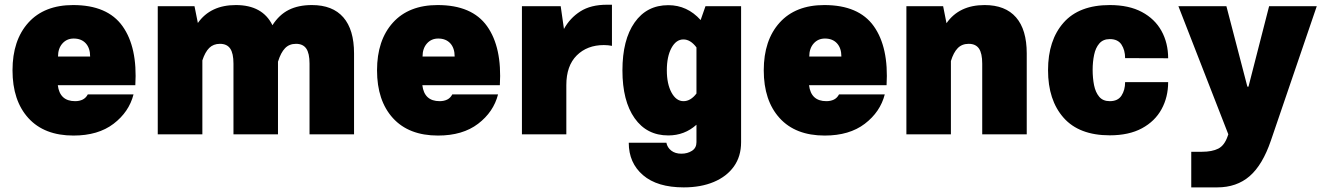

<svg xmlns="http://www.w3.org/2000/svg" viewBox="-20 -582 5726 832"><path d="M230.5 -212.9Q238.8 -143.6 305.7 -143.6Q324.2 -143.6 338.4 -150.6Q352.5 -157.7 360.4 -172.9H558.6Q539.1 -96.7 472.2 -45.7Q405.3 5.4 298.3 5.4Q171.9 5.4 103 -70.3Q34.2 -146 34.2 -277.3Q34.2 -407.7 103 -483.9Q171.9 -560.1 296.9 -560.1Q445.8 -560.1 511 -468.5Q576.2 -377 566.4 -212.9ZM231.4 -336.9H370.6Q370.6 -373.5 351.6 -394.3Q332.5 -415 299.3 -415Q269.5 -415 250.5 -393.6Q231.4 -372.1 231.4 -336.9Z M663.6 -555.2H822.8L837.4 -482.4Q892.1 -560.1 1002 -560.1Q1117.7 -560.1 1160.6 -472.7Q1189.5 -518.1 1231.2 -539.1Q1272.9 -560.1 1331.5 -560.1Q1421.4 -560.1 1467.8 -506.8Q1514.2 -453.6 1514.2 -350.6V0H1321.3V-306.2Q1321.3 -351.1 1307.1 -371.6Q1293 -392.1 1262.7 -392.1Q1233.4 -392.1 1215.1 -373Q1196.8 -354 1185.1 -315.9H1184.6V0H991.7V-306.2Q991.7 -351.1 977.5 -371.6Q963.4 -392.1 933.1 -392.1Q904.8 -392.1 886.7 -374.3Q868.7 -356.4 856.9 -320.3V0H663.6Z M1810.1 -212.9Q1818.4 -143.6 1885.3 -143.6Q1903.8 -143.6 1918 -150.6Q1932.1 -157.7 1939.9 -172.9H2138.2Q2118.7 -96.7 2051.8 -45.7Q1984.9 5.4 1877.9 5.4Q1751.5 5.4 1682.6 -70.3Q1613.8 -146 1613.8 -277.3Q1613.8 -407.7 1682.6 -483.9Q1751.5 -560.1 1876.5 -560.1Q2025.4 -560.1 2090.6 -468.5Q2155.8 -377 2146 -212.9ZM1811 -336.9H1950.2Q1950.2 -373.5 1931.2 -394.3Q1912.1 -415 1878.9 -415Q1849.1 -415 1830.1 -393.6Q1811 -372.1 1811 -336.9Z M2241.7 -555.2H2409.7L2423.8 -456.5Q2449.7 -503.9 2494.9 -532.7Q2540 -561.5 2609.9 -561.5H2631.8V-383.3Q2615.2 -386.7 2596.7 -386.7Q2524.4 -386.7 2479.2 -341.8Q2434.1 -296.9 2434.1 -213.4V0H2241.7Z M2677.2 -276.9Q2677.2 -409.7 2730 -484.6Q2782.7 -559.6 2876 -559.6Q2958 -559.6 3016.1 -495.1L3037.1 -555.2H3191.4V34.2Q3191.4 95.7 3160.2 139.4Q3128.9 183.1 3073 206.5Q3017.1 230 2942.9 230Q2828.1 230 2766.4 177Q2704.6 124 2704.6 36.6H2867.7Q2871.6 57.1 2888.7 70.6Q2905.8 84 2932.6 84Q2959 84 2978.5 71.5Q2998 59.1 2998 34.2V-41.5Q2946.3 4.9 2876 4.9Q2782.7 4.9 2730 -69.8Q2677.2 -144.5 2677.2 -276.9ZM2869.6 -277.3Q2869.6 -218.3 2889.9 -180.9Q2910.2 -143.6 2941.9 -143.6Q2972.7 -143.6 2998 -176.8V-376.5Q2972.2 -411.1 2941.4 -411.1Q2909.7 -411.1 2889.6 -374Q2869.6 -336.9 2869.6 -277.3Z M3485.8 -212.9Q3494.1 -143.6 3561 -143.6Q3579.6 -143.6 3593.8 -150.6Q3607.9 -157.7 3615.7 -172.9H3814Q3794.4 -96.7 3727.5 -45.7Q3660.6 5.4 3553.7 5.4Q3427.2 5.4 3358.4 -70.3Q3289.6 -146 3289.6 -277.3Q3289.6 -407.7 3358.4 -483.9Q3427.2 -560.1 3552.2 -560.1Q3701.2 -560.1 3766.4 -468.5Q3831.5 -377 3821.8 -212.9ZM3486.8 -336.9H3626Q3626 -373.5 3606.9 -394.3Q3587.9 -415 3554.7 -415Q3524.9 -415 3505.9 -393.6Q3486.8 -372.1 3486.8 -336.9Z M4100.6 0H3907.7V-555.2H4066.9L4081.5 -481.4Q4136.2 -560.1 4246.6 -560.1Q4336.4 -560.1 4382.8 -506.8Q4429.2 -453.6 4429.2 -350.6V0H4236.3V-306.2Q4236.3 -351.1 4222.2 -371.6Q4208 -392.1 4177.7 -392.1Q4148.4 -392.1 4130.1 -373.3Q4111.8 -354.5 4100.6 -317.4Z M4789.1 -560.1Q4872.1 -560.1 4928.2 -530Q4984.4 -500 5013.2 -447.8Q5042 -395.5 5042 -329.6L4855.5 -330.1Q4855.5 -364.7 4839.8 -388.7Q4824.2 -412.6 4789.1 -412.6Q4760.3 -412.6 4743.9 -393.8Q4727.5 -375 4721.2 -344.5Q4714.8 -314 4714.8 -279.3Q4714.8 -243.7 4720.9 -212.9Q4727.1 -182.1 4743.2 -162.8Q4759.3 -143.6 4789.1 -143.6Q4824.2 -143.6 4839.8 -167.7Q4855.5 -191.9 4855.5 -226.1H5042Q5042 -161.1 5013.4 -108.9Q4984.9 -56.6 4928.5 -26.1Q4872.1 4.4 4789.1 4.4Q4656.2 4.4 4588.9 -71.8Q4521.5 -147.9 4521.5 -277.8Q4521.5 -407.7 4588.9 -483.9Q4656.2 -560.1 4789.1 -560.1Z M5086.4 -555.2H5294.4L5385.3 -206.5H5390.1L5479.5 -555.2H5686L5487.3 26.9Q5451.2 132.8 5395 181.4Q5338.9 230 5254.4 230H5142.1V75.7H5188Q5232.4 75.7 5259.3 62Q5286.1 48.3 5299.8 8.3L5302.7 0Z"/></svg>

Font: Estedad-FD Black
Style: Regular
Weight: 900
Designer: Amin Abedi
Version: Version 7.3